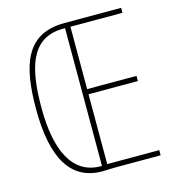

<svg xmlns="http://www.w3.org/2000/svg" viewBox="-107 -805 822 898"><g transform="rotate(-15 304.0 -356.0)"><path d="M287 -714C98 -714 54 -571 54 -359C54 -121 126 2 279 2C302 2 321 0 338 0H561V-25H309V-363H548V-388H309V-690H561V-714H343C325 -714 315 -714 287 -714ZM274 -690C278 -690 280 -690 283 -690V-23C280 -23 282 -23 278 -23C140 -23 80 -153 80 -359C80 -545 114 -690 274 -690Z"/></g></svg>

Font: Noto Sans Bengali ExtraCondensed Thin
Style: Regular
Weight: 100
Width: 2
Designer: Joana Ranito - Universal Thirst; Jelle Bosma - Monotype Design Team
Foundry: Universal Thirst ehf.
Version: Version 3.000